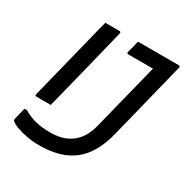

<svg xmlns="http://www.w3.org/2000/svg" viewBox="-165 -836 959 993"><g transform="rotate(30 314.5 -340.0)"><path d="M182 -700H266Q277 -700 274 -689Q243 -565 212.5 -440.5Q182 -316 150 -191H65Q54 -191 57 -202Q82 -301 106.5 -400Q131 -499 156 -598Q162 -624 168.5 -649.5Q175 -675 182 -700ZM219 -66Q310 -66 361 -118Q399 -156 415 -224Q439 -320 463.5 -417Q488 -514 514 -618H367Q356 -618 359 -629Q364 -647 368.5 -664Q373 -681 377 -700H620Q631 -700 628 -689Q599 -573 570.5 -458Q542 -343 513 -227Q481 -99 406 -39.5Q331 20 201 20Q165 20 129 13.5Q93 7 66 -3Q39 -13 26 -25Q23 -29 25 -37Q30 -55 33.5 -71Q37 -87 42 -106H57Q90 -86 128.5 -76Q167 -66 219 -66Z"/></g></svg>

Font: Recursive Mn Lnr St
Style: Italic
Weight: 400
Italic angle: -15°
Monospace: yes
Version: Version 1.079;hotconv 1.0.112;makeotfexe 2.5.65598; ttfautoh